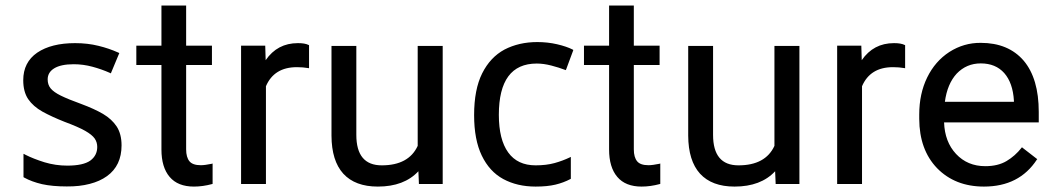

<svg xmlns="http://www.w3.org/2000/svg" viewBox="-20 -669 3833 698"><path d="M354.5 -254.9Q386.7 -235.8 404.3 -209Q421.9 -181.6 421.9 -140.6Q421.9 -66.9 369.1 -28.8Q342.8 -9.8 306.2 -0.5Q269 9.3 222.7 8.8Q170.4 8.8 132.8 0.5Q95.2 -8.3 67.9 -23.4L66.4 -24.4L65.4 -24.9V-25.9V-27.3V-102.5V-106.4V-109.9L68.8 -108.4L72.3 -106.4Q101.1 -91.8 141.6 -79.1Q182.1 -66.9 224.6 -66.9Q282.7 -66.9 308.6 -85.4Q333.5 -104 333.5 -134.8Q333.5 -151.9 324.2 -165.5Q314.5 -179.2 289.6 -193.4Q263.7 -208 214.8 -226.1Q168 -244.6 134.3 -263.2Q100.6 -282.2 82.5 -308.6Q64.5 -335.4 64.5 -377.4Q64.5 -442.4 115.2 -477.5Q166.5 -512.2 252.9 -512.2Q298.8 -512.2 337.9 -502.4Q376 -493.2 409.7 -478L411.6 -477.1L413.6 -476.1L413.1 -474.1L412.1 -472.2L384.8 -406.7L383.8 -404.3L383.3 -402.3L380.9 -403.3L378.9 -404.3Q349.1 -417.5 316.4 -426.3Q282.7 -435.5 248 -435.5Q201.2 -435.5 176.8 -420.4Q153.3 -405.8 153.3 -380.4Q153.3 -360.8 164.1 -347.7Q175.3 -334 201.2 -321.3Q228 -308.1 275.4 -291Q322.8 -273.4 354.5 -254.9Z M656.7 -648.9V-646.5V-502.9H748.5H750.5V-500.5V-435.1V-432.6H748.5H656.7V-126Q656.7 -97.2 668.9 -82.5Q680.7 -68.4 710 -68.4Q710 -68.4 710.4 -68.4Q724.6 -68.4 750.5 -73.7L752.9 -74.7V-71.8V-2V-0.5L751.5 0Q717.3 9.3 685.1 9.3Q626.5 9.3 596.7 -25.9Q566.9 -61 566.9 -125.5V-432.6H477.5H475.6V-434.6V-500.5V-502.9H477.5H566.9V-646.5V-648.9H568.8H654.8Z M1103.5 -420.9 1101.1 -421.4Q1081.5 -424.8 1060.1 -424.8Q1059.6 -424.8 1059.1 -424.8Q976.6 -424.8 946.8 -355.5V-2V0H944.3H858.4H856.4V-2V-501V-502.9H858.4H942.4H944.3V-501L945.8 -450.2Q988.3 -512.2 1063 -512.2H1063.5Q1088.9 -512.2 1102.1 -505.4L1103.5 -504.9V-503.4V-423.8Z M1502.9 -2 1501 -46.4Q1449.2 9.3 1353.5 9.3Q1271 9.3 1228 -37.6Q1185.5 -84.5 1185.1 -175.8V-499.5V-502H1187.5H1272.9H1275.4V-499.5V-178.7Q1275.4 -67.9 1367.7 -67.9Q1465.8 -67.9 1498.5 -138.7V-499.5V-502H1501H1586.9H1589.4V-499.5V-2V0H1586.9H1504.9H1502.9Z M2053.7 -18.1Q2028.8 -4.9 1999.3 2.2Q1969.7 9.3 1927.2 9.3Q1860.4 9.3 1809.6 -18.1Q1759.3 -45.4 1731.4 -103.5Q1703.6 -161.1 1703.6 -250.5Q1703.6 -343.8 1732.9 -402.3Q1762.2 -460.9 1814 -488.8Q1866.7 -516.1 1933.1 -516.1Q1970.7 -516.1 2005.4 -508.1Q2040 -500 2062 -488.8L2062.5 -488.3L2064.5 -487.3L2063.5 -485.8V-484.9L2038.1 -416.5L2037.6 -416L2037.1 -414.1L2035.2 -414.6L2034.2 -415Q2012.7 -423.3 1984.4 -430.7Q1956.1 -438 1931.2 -438Q1793.5 -438 1793.5 -251.5Q1793.5 -161.6 1827.6 -114.7Q1861.3 -67.9 1927.2 -67.9Q1965.8 -67.9 1996.1 -76.2Q2025.9 -84.5 2051.3 -96.7L2052.2 -97.2L2055.2 -98.6V-95.2V-93.8V-21V-19Z M2284.2 -648.9V-646.5V-502.9H2376H2377.9V-500.5V-435.1V-432.6H2376H2284.2V-126Q2284.2 -97.2 2296.4 -82.5Q2308.1 -68.4 2337.4 -68.4Q2337.4 -68.4 2337.9 -68.4Q2352.1 -68.4 2377.9 -73.7L2380.4 -74.7V-71.8V-2V-0.5L2378.9 0Q2344.7 9.3 2312.5 9.3Q2253.9 9.3 2224.1 -25.9Q2194.3 -61 2194.3 -125.5V-432.6H2105H2103V-434.6V-500.5V-502.9H2105H2194.3V-646.5V-648.9H2196.3H2282.2Z M2799.8 -2 2797.9 -46.4Q2746.1 9.3 2650.4 9.3Q2567.9 9.3 2524.9 -37.6Q2482.4 -84.5 2481.9 -175.8V-499.5V-502H2484.4H2569.8H2572.3V-499.5V-178.7Q2572.3 -67.9 2664.6 -67.9Q2762.7 -67.9 2795.4 -138.7V-499.5V-502H2797.9H2883.8H2886.2V-499.5V-2V0H2883.8H2801.8H2799.8Z M3270.5 -420.9 3268.1 -421.4Q3248.5 -424.8 3227.1 -424.8Q3226.6 -424.8 3226.1 -424.8Q3143.6 -424.8 3113.8 -355.5V-2V0H3111.3H3025.4H3023.4V-2V-501V-502.9H3025.4H3109.4H3111.3V-501L3112.8 -450.2Q3155.3 -512.2 3230 -512.2H3230.5Q3255.9 -512.2 3269 -505.4L3270.5 -504.9V-503.4V-423.8Z M3666 -298.8V-303.2Q3662.1 -367.7 3630.9 -403.3Q3599.6 -438.5 3545.4 -438.5Q3493.7 -438.5 3458 -401.4Q3423.8 -364.3 3415 -298.8ZM3749.5 -88.9Q3685.5 9.3 3557.1 9.3Q3452.1 9.3 3386.7 -57.6Q3322.3 -124.5 3321.8 -236.8V-252.9Q3321.8 -328.1 3350.6 -387.2Q3379.4 -446.3 3431.2 -480Q3483.9 -513.7 3545.4 -513.2Q3646 -513.2 3701.7 -448.2Q3756.3 -383.3 3756.3 -262.2V-226.6V-224.1H3754.4H3412.1Q3414.6 -153.3 3455.6 -109.4Q3497.1 -64.9 3562 -64.9Q3607.9 -64.9 3639.2 -83.5Q3670.4 -102.1 3693.8 -131.8L3695.3 -133.8L3696.8 -132.3L3749 -91.8L3751 -90.3Z"/></svg>

Font: MAUL
Style: Regular
Weight: 400
Designer: MAUL
Version: Version 1.0; 2020; ttfautohint (v1.8.3)